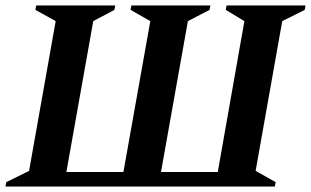

<svg xmlns="http://www.w3.org/2000/svg" viewBox="-34 -680 1134 700"><path d="M386 -660 383 -644 306 -603 208 -53H416L514 -603L442 -644L445 -660H733L730 -644L651 -603L553 -53H760L857 -603L789 -644L792 -660H1080L1077 -644L995 -603L898 -57L971 -16L968 0H-14L-11 -16L72 -57L169 -603L95 -644L98 -660Z"/></svg>

Font: Spectral SC
Style: Bold Italic
Weight: 700
Italic angle: -10°
Designer: Jean-Baptiste Levee
Foundry: Production Type
Version: Version 2.001